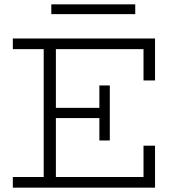

<svg xmlns="http://www.w3.org/2000/svg" viewBox="-20 -863 815 883"><path d="M39 0V-49H640V-193H693V0ZM181 -28V-657H237V-28ZM215 -320V-367H463V-320ZM437 -217V-470H485V-217ZM640 -493V-637H39V-686H693V-493ZM602 -843V-798H216V-843Z"/></svg>

Font: BioRhyme Light
Style: Regular
Weight: 300
Designer: Aoife Mooney
Foundry: Aoife Mooney Type
Version: Version 1.600;gftools[0.9.33]